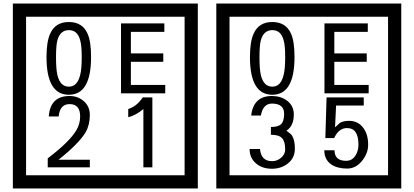

<svg xmlns="http://www.w3.org/2000/svg" viewBox="-20 -980 2350 1090"><path d="M1103 90H53V-960H1103ZM1028 15V-885H128V15ZM497 -656Q497 -442 371 -442Q244 -442 244 -656Q244 -744 265 -789Q294 -855 371 -855Q448 -855 477 -789Q497 -745 497 -656ZM444 -656Q444 -723 435 -752Q420 -809 371 -809Q322 -809 306 -752Q298 -723 298 -656Q298 -587 306 -553Q322 -488 371 -488Q419 -488 435 -554Q444 -587 444 -656ZM918 -450H667V-847H913V-799H723V-677H907V-629H723V-498H918ZM490 -30H251V-81Q372 -173 412 -238Q435 -276 435 -319Q435 -389 375 -389Q320 -389 313 -319H257Q265 -435 375 -435Q423 -435 456.5 -405Q490 -375 490 -327Q490 -271 466 -229Q428 -165 312 -73H490ZM845 -30H794V-361Q748 -323 708 -315V-361Q759 -378 790 -427H845Z M2258 90H1208V-960H2258ZM2183 15V-885H1283V15ZM1652 -656Q1652 -442 1526 -442Q1399 -442 1399 -656Q1399 -744 1420 -789Q1449 -855 1526 -855Q1603 -855 1632 -789Q1652 -745 1652 -656ZM1599 -656Q1599 -723 1590 -752Q1575 -809 1526 -809Q1477 -809 1461 -752Q1453 -723 1453 -656Q1453 -587 1461 -553Q1477 -488 1526 -488Q1574 -488 1590 -554Q1599 -587 1599 -656ZM2073 -450H1822V-847H2068V-799H1878V-677H2062V-629H1878V-498H2073ZM1654 -136Q1654 -84 1615.5 -53Q1577 -22 1524 -22Q1469 -22 1435 -51Q1397 -82 1397 -134H1456Q1462 -65 1525 -65Q1553 -65 1576 -84.5Q1599 -104 1599 -132Q1599 -177 1581 -196Q1563 -215 1518 -215V-259Q1560 -259 1576.5 -276Q1593 -293 1593 -334Q1593 -392 1524 -392Q1473 -392 1461 -324H1406Q1419 -435 1523 -435Q1574 -435 1609 -409Q1648 -380 1648 -330Q1648 -265 1606 -238Q1630 -222 1638 -210Q1654 -185 1654 -136ZM2070 -160Q2071 -111 2035.5 -67Q2000 -23 1951 -23Q1896 -23 1861 -46Q1821 -74 1821 -127H1879Q1879 -67 1945 -67Q1979 -67 1998 -97Q2015 -124 2015 -159Q2015 -253 1950 -253Q1903 -253 1877 -196H1827L1834 -427H2045V-381H1888L1882 -257Q1895 -269 1908 -281Q1927 -294 1962 -294Q2014 -294 2044 -252Q2070 -215 2070 -160Z"/></svg>

Font: Unicode BMP Fallback SIL
Style: Regular
Weight: 400
Foundry: NRSI, SIL International
Version: Version 5.1 Based on Unicode 5.1